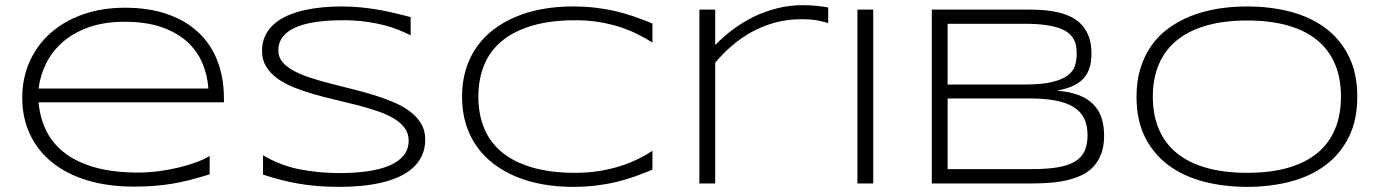

<svg xmlns="http://www.w3.org/2000/svg" viewBox="-20 -708 5324 741"><path d="M789.1 -35.2Q748 -22.5 712.9 -13.4Q677.7 -4.4 643.6 1.2Q609.4 6.8 574 9.5Q538.6 12.2 496.1 12.2Q397.5 12.2 317.9 -11.7Q238.3 -35.6 182.4 -80.3Q126.5 -125 96.2 -188.5Q65.9 -252 65.9 -331.1Q65.9 -407.7 95 -471.7Q124 -535.6 176.3 -581.5Q228.5 -627.4 301.3 -652.8Q374 -678.2 461.9 -678.2Q553.2 -678.2 624.5 -653.8Q695.8 -629.4 744.6 -584Q793.5 -538.6 818.8 -473.9Q844.2 -409.2 844.2 -328.1V-313H128.9Q134.3 -250.5 160.2 -200.2Q186 -149.9 233.6 -114.7Q281.2 -79.6 350.8 -60.8Q420.4 -42 513.2 -42Q552.7 -42 593.3 -47.4Q633.8 -52.7 670.9 -61.8Q708 -70.8 738.8 -82.3Q769.5 -93.8 789.1 -106ZM784.2 -366.2Q780.8 -417.5 761.2 -464.1Q741.7 -510.7 702.9 -546.4Q664.1 -582 604.2 -603Q544.4 -624 460.9 -624Q382.3 -624 323.2 -603Q264.2 -582 223.1 -546.6Q182.1 -511.2 158.7 -464.6Q135.3 -418 128.9 -366.2Z M1564.9 -571.8Q1545.9 -581.1 1521 -591.6Q1496.1 -602.1 1464.1 -610.4Q1432.1 -618.7 1392.1 -624.3Q1352.1 -629.9 1303.2 -629.9Q1244.1 -629.9 1198 -623Q1151.9 -616.2 1119.9 -601.8Q1087.9 -587.4 1071 -565.4Q1054.2 -543.5 1054.2 -513.2Q1054.2 -487.8 1070.1 -468.8Q1085.9 -449.7 1113 -435.1Q1140.1 -420.4 1176.5 -408.4Q1212.9 -396.5 1253.7 -386Q1294.4 -375.5 1337.6 -364.7Q1380.9 -354 1421.6 -341.6Q1462.4 -329.1 1498.8 -313.7Q1535.2 -298.3 1562.3 -277.8Q1589.4 -257.3 1605.2 -231Q1621.1 -204.6 1621.1 -169.9Q1621.1 -132.3 1606.9 -104.2Q1592.8 -76.2 1568.6 -55.9Q1544.4 -35.6 1512 -22.2Q1479.5 -8.8 1442.6 -1Q1405.8 6.8 1366.5 10Q1327.1 13.2 1289.1 13.2Q1201.7 13.2 1130.6 0.5Q1059.6 -12.2 995.1 -34.2V-108.9Q1061.5 -69.3 1135.5 -54.7Q1209.5 -40 1291 -40Q1348.6 -40 1397.5 -46.9Q1446.3 -53.7 1481.9 -68.6Q1517.6 -83.5 1537.4 -107.4Q1557.1 -131.3 1557.1 -166Q1557.1 -193.8 1541.3 -214.8Q1525.4 -235.8 1498.3 -251.7Q1471.2 -267.6 1434.8 -279.8Q1398.4 -292 1357.9 -302.5Q1317.4 -313 1274.2 -323Q1231 -333 1190.4 -344.7Q1149.9 -356.4 1113.5 -371.1Q1077.1 -385.7 1050 -405.5Q1022.9 -425.3 1007.1 -451.2Q991.2 -477.1 991.2 -511.2Q991.2 -544.9 1003.9 -571Q1016.6 -597.2 1038.8 -616.2Q1061 -635.3 1090.8 -648.2Q1120.6 -661.1 1154.5 -668.7Q1188.5 -676.3 1225.1 -679.7Q1261.7 -683.1 1297.4 -683.1Q1336.4 -683.1 1371.3 -679.7Q1406.2 -676.3 1438.7 -670.7Q1471.2 -665 1502.2 -657.7Q1533.2 -650.4 1564.9 -642.1Z M2498 -53.2Q2462.9 -38.6 2428.5 -26.4Q2394 -14.2 2356.9 -5.4Q2319.8 3.4 2278.8 8.3Q2237.8 13.2 2189.5 13.2Q2129.9 13.2 2075 3.4Q2020 -6.3 1972.7 -25.9Q1925.3 -45.4 1886.7 -74.5Q1848.1 -103.5 1820.6 -142.1Q1793 -180.7 1778.1 -229Q1763.2 -277.3 1763.2 -335Q1763.2 -392.6 1778.1 -440.9Q1793 -489.3 1820.6 -527.8Q1848.1 -566.4 1886.7 -595.5Q1925.3 -624.5 1972.7 -644Q2020 -663.6 2074.7 -673.3Q2129.4 -683.1 2189.5 -683.1Q2237.8 -683.1 2278.8 -678.2Q2319.8 -673.3 2356.9 -664.6Q2394 -655.8 2428.5 -643.8Q2462.9 -631.8 2498 -617.2V-543.9Q2470.2 -561.5 2438.5 -577.1Q2406.7 -592.8 2369.9 -604.5Q2333 -616.2 2291 -623Q2249 -629.9 2201.2 -629.9Q2104.5 -629.9 2033.7 -608.9Q1962.9 -587.9 1916.7 -549.6Q1870.6 -511.2 1848.4 -456.8Q1826.2 -402.3 1826.2 -335Q1826.2 -267.6 1848.4 -213.4Q1870.6 -159.2 1916.7 -120.8Q1962.9 -82.5 2033.7 -61.8Q2104.5 -41 2201.2 -41Q2249 -41 2291.7 -47.9Q2334.5 -54.7 2371.8 -66.4Q2409.2 -78.1 2440.7 -93.5Q2472.2 -108.9 2498 -126V-53.2Z M3176.3 -619.1Q3162.1 -623.5 3137 -628.7Q3111.8 -633.8 3072.3 -633.8Q3017.6 -633.8 2969.5 -620.4Q2921.4 -606.9 2880.1 -584Q2838.9 -561 2803.7 -530.5Q2768.6 -500 2740.2 -465.8V0H2679.2V-670.9H2740.2V-534.2Q2772.9 -567.9 2811.3 -596.2Q2849.6 -624.5 2892.1 -644.8Q2934.6 -665 2981.2 -676.5Q3027.8 -688 3077.6 -688Q3094.7 -688 3108.4 -687.3Q3122.1 -686.5 3133.5 -685.3Q3145 -684.1 3155.3 -682.6Q3165.5 -681.2 3176.3 -679.2V-619.1Z M3289.1 0V-670.9H3350.1V0Z M4241.2 -185.1Q4241.2 -146 4231 -117.2Q4220.7 -88.4 4202.4 -67.6Q4184.1 -46.9 4158.4 -33.9Q4132.8 -21 4102.1 -13.4Q4071.3 -5.9 4036.1 -2.9Q4001 0 3963.4 0H3576.2V-670.9H3954.6Q3983.4 -670.9 4012.2 -668.5Q4041 -666 4067.6 -659.4Q4094.2 -652.8 4116.9 -641.1Q4139.6 -629.4 4156.5 -610.4Q4173.3 -591.3 4182.9 -564.5Q4192.4 -537.6 4192.4 -501Q4192.4 -468.3 4184.3 -444.3Q4176.3 -420.4 4159.9 -403.3Q4143.6 -386.2 4118.2 -375.2Q4092.8 -364.3 4058.6 -357.9Q4107.4 -354.5 4142.1 -341.3Q4176.8 -328.1 4198.7 -306.2Q4220.7 -284.2 4231 -253.7Q4241.2 -223.1 4241.2 -185.1ZM4135.3 -500Q4135.3 -514.2 4133.3 -528.3Q4131.3 -542.5 4124.5 -555.4Q4117.7 -568.4 4104.7 -579.6Q4091.8 -590.8 4069.3 -598.9Q4046.9 -606.9 4013.9 -611.6Q3981 -616.2 3934.6 -616.2H3637.2V-381.8H3934.6Q4000.5 -381.8 4040 -391.4Q4079.6 -400.9 4100.8 -417Q4122.1 -433.1 4128.7 -454.6Q4135.3 -476.1 4135.3 -500ZM4177.2 -186Q4177.2 -224.1 4164.1 -251Q4150.9 -277.8 4123.5 -294.9Q4096.2 -312 4053.2 -320.1Q4010.3 -328.1 3951.2 -328.1H3637.2V-55.2H3959.5Q4020.5 -55.2 4062.3 -62.3Q4104 -69.3 4129.6 -85.2Q4155.3 -101.1 4166.3 -126Q4177.2 -150.9 4177.2 -186Z M5218.3 -335Q5218.3 -244.6 5185.5 -179Q5152.8 -113.3 5095.7 -70.6Q5038.6 -27.8 4960.9 -7.3Q4883.3 13.2 4793.5 13.2Q4703.1 13.2 4625 -7.3Q4546.9 -27.8 4489.3 -70.6Q4431.6 -113.3 4398.9 -179Q4366.2 -244.6 4366.2 -335Q4366.2 -395 4381.3 -444.1Q4396.5 -493.2 4423.8 -532Q4451.2 -570.8 4490 -599.1Q4528.8 -627.4 4576.4 -646.2Q4624 -665 4678.7 -674.1Q4733.4 -683.1 4793.5 -683.1Q4883.3 -683.1 4960.9 -662.6Q5038.6 -642.1 5095.7 -599.4Q5152.8 -556.6 5185.5 -491Q5218.3 -425.3 5218.3 -335ZM5155.3 -335Q5155.3 -406.2 5132.1 -460.9Q5108.9 -515.6 5063.5 -553Q5018.1 -590.3 4950.4 -609.6Q4882.8 -628.9 4793.5 -628.9Q4704.1 -628.9 4636 -609.4Q4567.9 -589.8 4522 -552.5Q4476.1 -515.1 4452.6 -460.2Q4429.2 -405.3 4429.2 -335Q4429.2 -263.7 4452.6 -209Q4476.1 -154.3 4522 -116.9Q4567.9 -79.6 4636 -60.3Q4704.1 -41 4793.5 -41Q4882.8 -41 4950.4 -60.3Q5018.1 -79.6 5063.5 -116.9Q5108.9 -154.3 5132.1 -209Q5155.3 -263.7 5155.3 -335Z"/></svg>

Font: Syncopate
Style: Regular
Weight: 300
Width: 7
Designer: Astigmatic (AOETI)
Foundry: Astigmatic (AOETI)
Version: Version 001.000